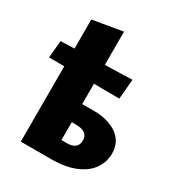

<svg xmlns="http://www.w3.org/2000/svg" viewBox="-186 -837 877 948"><g transform="rotate(30 252.5 -362.5)"><path d="M74 0V-696L244 -725V-107H277Q306 -107 321.5 -120Q337 -133 337 -158Q337 -184 319.5 -196.5Q302 -209 266 -209H206V-312H316Q349 -312 380.5 -304Q412 -296 438 -279.5Q464 -263 479 -236.5Q494 -210 494 -173Q494 -127 467.5 -87.5Q441 -48 385.5 -24Q330 0 245 0ZM389 -427 -13 -430 -4 -528 399 -540Z"/></g></svg>

Font: Ysabeau Office Black
Style: Regular
Weight: 900
Designer: Christian Thalmann (Catharsis Fonts)
Version: Version 2.001;gftools[0.9.30]; featfreeze: tnum,lnum,ss02